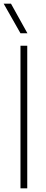

<svg xmlns="http://www.w3.org/2000/svg" viewBox="-29 -1030 252 1050"><path d="M120 0H83V-780H120ZM121 -848H83L-9 -1010H31Z"/></svg>

Font: Tanohe Sans ExtraLight
Style: Regular
Weight: 250
Designer: Village Type and Design LLC & Cristiano Sobral
Foundry: Cooper Hewitt Smithsonian Design Museum
Version: Version 1.00;May 30, 2020;FontCreator 12.0.0.2522 64-bit; tt